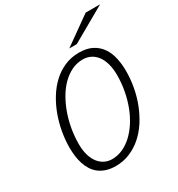

<svg xmlns="http://www.w3.org/2000/svg" viewBox="-213 -1055 1117 1203"><g transform="rotate(-30 346.0 -453.5)"><path d="M425.3 -721.2Q481.9 -721.2 520.3 -700.9Q558.6 -680.7 581.8 -646.5Q605 -612.3 614.7 -567.6Q624.5 -522.9 624.5 -474.1Q624.5 -416 613.8 -357.7Q603 -299.3 582 -245.4Q561 -191.4 530.8 -144.8Q500.5 -98.1 461.2 -63.7Q421.9 -29.3 374.5 -9.5Q327.1 10.3 272.5 10.3Q233.4 10.3 203.9 0.5Q174.3 -9.3 152.6 -26.4Q130.9 -43.5 116.5 -66.7Q102.1 -89.8 93.3 -117.2Q84.5 -144.5 80.8 -174.1Q77.1 -203.6 77.1 -233.9Q77.1 -288.6 87.2 -345.9Q97.2 -403.3 116.9 -457.5Q136.7 -511.7 166.3 -559.8Q195.8 -607.9 234.4 -643.8Q272.9 -679.7 320.8 -700.4Q368.7 -721.2 425.3 -721.2ZM424.8 -672.4Q381.8 -672.4 344 -654.1Q306.2 -635.7 274.4 -604Q242.7 -572.3 217.5 -529.1Q192.4 -485.8 174.8 -436.3Q157.2 -386.7 147.9 -332.8Q138.7 -278.8 138.7 -225.6Q138.7 -178.2 149.4 -143.1Q160.2 -107.9 178.7 -84.7Q197.3 -61.5 221.9 -50Q246.6 -38.6 273.9 -38.6Q314 -38.6 351.1 -55.4Q388.2 -72.3 420.4 -102.3Q452.6 -132.3 479 -173.6Q505.4 -214.8 523.9 -263.9Q542.5 -313 552.7 -367.9Q563 -422.9 563 -480Q563 -525.9 553 -561.8Q543 -597.7 524.9 -622.1Q506.8 -646.5 481.2 -659.4Q455.6 -672.4 424.8 -672.4ZM587.9 -917H692.4L440.9 -773.9H386.7Z"/></g></svg>

Font: Ufes Sans Light
Style: Italic
Weight: 200
Designer: Ricardo Esteves & Thais Bronze
Foundry: ProDesignUfes - Ricardo Esteves, Thais Bronze
Version: Version 2.0